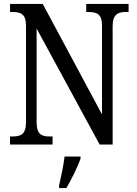

<svg xmlns="http://www.w3.org/2000/svg" viewBox="-20 -734 695 975"><path d="M31 0H247V-41H232C193 -41 166 -50 166 -113V-589L486 0H552V-601C552 -662 580 -673 618 -673H633V-714H418V-673H431C470 -673 498 -663 498 -605V-153L197 -714H31V-673H45C83 -673 112 -664 112 -605V-113C112 -50 84 -41 43 -41H31ZM280 208V221H317C342 179 375 113 389 71V61H308C302 110 290 163 280 208Z"/></svg>

Font: Noto Serif Lao Condensed
Style: Regular
Weight: 400
Width: 3
Designer: Monotype Design Team
Foundry: Monotype Imaging Inc.
Version: Version 2.003